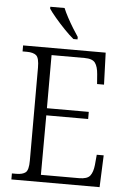

<svg xmlns="http://www.w3.org/2000/svg" viewBox="-61 -975 680 1019"><g transform="rotate(5 279.0 -465.5)"><path d="M39 0V-32H62Q96 -32 112 -45Q128 -58 128 -108V-603Q128 -655 112 -668.5Q96 -682 62 -682H39V-714H479L485 -544H448L444 -596Q441 -636 426.5 -656Q412 -676 370 -676H194V-393H417V-355H194L193 -38H396Q440 -38 455 -57.5Q470 -77 474 -115L479 -170H516L509 0ZM302 -771Q280 -789 252.5 -817.5Q225 -846 200.5 -875Q176 -904 165 -921V-931H241Q250 -909 264.5 -882Q279 -855 295 -829Q311 -803 324 -784V-771Z"/></g></svg>

Font: Noto Serif SemiCondensed Light
Style: Regular
Weight: 300
Width: 4
Designer: Monotype Design Team
Foundry: Monotype Imaging Inc.
Version: Version 2.013